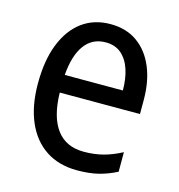

<svg xmlns="http://www.w3.org/2000/svg" viewBox="-88 -624 662 712"><g transform="rotate(15 243.0 -268.0)"><path d="M251 -546Q312 -546 354.5 -515.5Q397 -485 419.5 -431Q442 -377 442 -306V-252H134Q136 -159 172 -111Q208 -63 276 -63Q317 -63 351 -72Q385 -81 421 -100V-25Q386 -7 351 1.5Q316 10 270 10Q200 10 150 -23Q100 -56 73.5 -117.5Q47 -179 47 -264Q47 -353 72 -416Q97 -479 142.5 -512.5Q188 -546 251 -546ZM251 -476Q200 -476 170.5 -436Q141 -396 135 -320H358Q358 -365 346.5 -400Q335 -435 311.5 -455.5Q288 -476 251 -476Z"/></g></svg>

Font: Noto Sans Display SemiCondensed
Style: Regular
Weight: 400
Width: 4
Version: Version 2.003